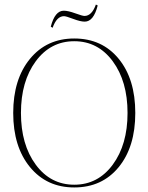

<svg xmlns="http://www.w3.org/2000/svg" viewBox="-20 -811 652 843"><path d="M211 -689 203 -694Q221 -764 260 -764Q279 -764 310.5 -752.5Q342 -741 351 -741Q383 -741 401 -791L409 -787Q391 -716 352 -716Q333 -716 301.5 -728Q270 -740 261 -740Q229 -740 211 -689ZM306 12Q185 12 111.5 -77.5Q38 -167 38 -315Q38 -463 111.5 -552.5Q185 -642 306 -642Q428 -642 501 -553Q574 -464 574 -315Q574 -166 501 -77Q428 12 306 12ZM137 -88Q202 0 306 0Q410 0 475 -88Q540 -176 540 -315Q540 -454 475 -542Q410 -630 306 -630Q202 -630 137 -542Q72 -454 72 -315Q72 -176 137 -88Z"/></svg>

Font: Arapey Thin-Display
Style: Regular
Weight: 100
Designer: Eduardo Rodriguez Tunni
Foundry: Eduardo Rodriguez Tunni
Version: Version 4.000